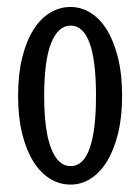

<svg xmlns="http://www.w3.org/2000/svg" viewBox="-20 -504 394 539"><path d="M104 -235.4Q104 -137.2 123.5 -87.4Q143.1 -37.6 178.2 -37.6Q213.9 -37.6 231.7 -87.4Q249.5 -137.2 249.5 -235.4Q249.5 -333.5 231.7 -382.8Q213.9 -432.1 178.2 -432.1Q143.1 -432.1 123.5 -382.8Q104 -333.5 104 -235.4ZM30.8 -235.4Q30.8 -295.4 42.2 -341.8Q53.7 -388.2 73.5 -419.9Q93.3 -451.7 120.1 -468Q147 -484.4 178.2 -484.4Q208 -484.4 234.4 -468Q260.7 -451.7 280.3 -419.9Q299.8 -388.2 311.3 -341.8Q322.8 -295.4 322.8 -235.4Q322.8 -175.3 311.3 -128.9Q299.8 -82.5 280.3 -50.8Q260.7 -19 234.4 -2.4Q208 14.2 178.2 14.2Q147 14.2 120.1 -2.4Q93.3 -19 73.5 -50.8Q53.7 -82.5 42.2 -128.9Q30.8 -175.3 30.8 -235.4Z"/></svg>

Font: Smythe
Style: Regular
Weight: 400
Version: Version 1.000